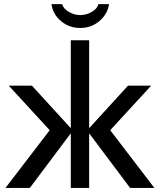

<svg xmlns="http://www.w3.org/2000/svg" viewBox="-20 -919 788 939"><path d="M326.2 -722.2H416V-292L606 -500H719.2L519 -282.2L734.9 0H616.2L416 -267.1V0H326.2V-267.1L126 0H6.8L223.1 -282.2L22.9 -500H136.2L326.2 -292ZM372.1 -845.2Q401.9 -845.2 429 -860.8Q456.1 -876.5 460.9 -898.9H513.2Q506.3 -850.6 466.6 -816.4Q426.8 -782.2 372.1 -782.2Q317.9 -782.2 277.8 -816.2Q237.8 -850.1 231.9 -898.9H284.2Q289.1 -877 316.2 -861.1Q343.3 -845.2 372.1 -845.2Z"/></svg>

Font: Perun
Style: Regular
Weight: 400
Version: Version 1.0000